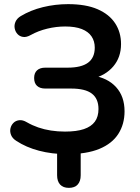

<svg xmlns="http://www.w3.org/2000/svg" viewBox="-20 -735 675 928"><path d="M313 173Q285 173 270.5 157Q256 141 256 112V-61H370V112Q370 141 355.5 157Q341 173 313 173ZM304 10Q231 10 168.5 -6.5Q106 -23 59 -54Q40 -66 33.5 -82.5Q27 -99 30.5 -114.5Q34 -130 45 -141Q56 -152 73 -154Q90 -156 110 -144Q136 -129 165 -119Q194 -109 226.5 -104Q259 -99 294 -99Q350 -99 385.5 -111Q421 -123 438.5 -147Q456 -171 456 -208Q456 -258 424 -282.5Q392 -307 324 -307H199Q173 -307 159 -320Q145 -333 145 -358Q145 -382 159 -395Q173 -408 199 -408H307Q373 -408 405.5 -432Q438 -456 438 -505Q438 -536 422.5 -559Q407 -582 375.5 -594.5Q344 -607 295 -607Q252 -607 208.5 -596.5Q165 -586 129 -566Q108 -554 91.5 -556.5Q75 -559 64.5 -570.5Q54 -582 51 -598Q48 -614 55 -630Q62 -646 80 -657Q128 -686 187.5 -700.5Q247 -715 309 -715Q395 -715 451.5 -690.5Q508 -666 536.5 -622.5Q565 -579 565 -522Q565 -458 527.5 -414Q490 -370 427 -355V-370Q500 -359 541 -314Q582 -269 582 -197Q582 -135 552 -88Q522 -41 460.5 -15.5Q399 10 304 10Z"/></svg>

Font: Nunito ExtraLight
Style: Regular
Weight: 200
Designer: Vernon Adams
Foundry: Vernon Adams
Version: Version 3.602